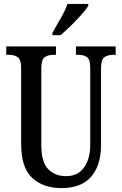

<svg xmlns="http://www.w3.org/2000/svg" viewBox="-20 -951 624 981"><path d="M295 10Q201 10 144.5 -42Q88 -94 88 -216V-604Q88 -648 70 -659.5Q52 -671 25 -671H12V-714H266V-671H254Q226 -671 208.5 -659Q191 -647 191 -600V-210Q191 -123 226 -87Q261 -51 317 -51Q378 -51 409.5 -95.5Q441 -140 441 -209V-604Q441 -648 424 -659.5Q407 -671 380 -671H368V-714H571V-671H558Q531 -671 513.5 -659Q496 -647 496 -600V-207Q496 -107 446 -48.5Q396 10 295 10ZM248 -784Q269 -821 291 -859Q313 -897 325 -931H431V-921Q421 -904 396.5 -876.5Q372 -849 343 -820.5Q314 -792 289 -771H248Z"/></svg>

Font: Noto Serif Tamil ExtraCondensed Medium
Style: Regular
Weight: 500
Width: 2
Designer: Indian Type Foundry, Tom Grace, and the Monotype Design Team
Foundry: Monotype Imaging Inc.
Version: Version 2.004; ttfautohint (v1.8.4.7-5d5b)